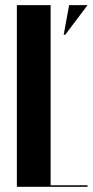

<svg xmlns="http://www.w3.org/2000/svg" viewBox="-20 -719 357 739"><path d="M231 -585H225.1L246.1 -699.2H316.9ZM44.9 -699.2H174.8V-5.9H316.9V0H44.9Z"/></svg>

Font: Moniqa Black Display
Style: Regular
Weight: 900
Designer: Rajesh Rajput
Foundry: Rajesh Rajput
Version: Version 1.000